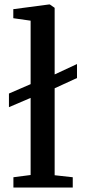

<svg xmlns="http://www.w3.org/2000/svg" viewBox="-20 -839 383 859"><path d="M40 0V-46L117 -56V-401L20 -359.5V-420.5L117 -462.5V-746.5L39.5 -757.5V-798L199 -819H203L224.5 -804V-506L324.5 -552.5V-490L224.5 -444V-55L305.5 -46V0Z"/></svg>

Font: Merriweather 36pt Medium
Style: Regular
Weight: 500
Version: Version 2.100